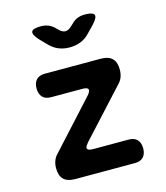

<svg xmlns="http://www.w3.org/2000/svg" viewBox="-116 -874 832 963"><g transform="rotate(-15 300.0 -392.5)"><path d="M155 0Q115 0 95.5 -19Q76 -38 76 -77Q76 -98 82.5 -115.5Q89 -133 103 -147L323 -388Q330 -396 333.5 -402.5Q337 -409 337 -414Q337 -421 329 -424.5Q321 -428 305 -428H144Q115 -428 100 -444Q85 -460 85 -489Q85 -518 100 -534Q115 -550 144 -550H434Q474 -550 493.5 -531Q513 -512 513 -473Q513 -452 506.5 -434.5Q500 -417 486 -403L265 -162Q258 -154 254 -147.5Q250 -141 250 -136Q250 -129 258 -125.5Q266 -122 282 -122H465Q494 -122 509 -106Q524 -90 524 -61Q524 -32 509 -16Q494 0 465 0ZM186 -785Q207 -785 224.5 -778Q242 -771 257 -756L267 -746Q284 -729 300 -729Q316 -729 333 -746L343 -755Q358 -771 375.5 -778Q393 -785 414 -785Q456 -785 462.5 -770.5Q469 -756 440 -725L405 -689Q384 -666 357.5 -655.5Q331 -645 300 -645Q269 -645 243 -655.5Q217 -666 195 -689L160 -725Q132 -756 138 -770.5Q144 -785 186 -785Z"/></g></svg>

Font: Maple Mono Normal NL
Style: Bold
Weight: 700
Monospace: yes
Designer: subframe7536
Version: Version 7.000